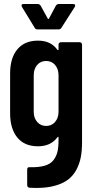

<svg xmlns="http://www.w3.org/2000/svg" viewBox="-20 -719 471 945"><path d="M282.2 -582Q277.3 -574.2 268.1 -574.2H165Q154.8 -574.2 150.9 -582L87.9 -685.1Q85.9 -690.9 85.9 -691.9Q85.9 -699.2 96.2 -699.2H165Q175.3 -699.2 180.2 -690.9L214.8 -627.9Q217.8 -623 221.2 -627.9L254.9 -690.9Q259.8 -699.2 270 -699.2H339.8Q346.7 -699.2 349.1 -695.3Q351.6 -691.4 348.1 -685.1ZM268.1 -499Q268.1 -504.4 271.5 -507.8Q274.9 -511.2 279.8 -511.2H372.1Q377 -511.2 380.4 -507.8Q383.8 -504.4 383.8 -499V-19Q383.8 22 377.7 54.4Q371.6 86.9 356.2 116Q340.8 145 315.9 164.3Q291 183.6 251.5 194.8Q211.9 206.1 159.2 206.1Q137.2 206.1 126 205.1Q113.8 203.6 113.8 191.9V115.2Q113.8 102.5 127 104Q170.4 105 199 96.9Q227.5 88.9 242.4 70.1Q257.3 51.3 262.7 28.1Q268.1 4.9 268.1 -29.8V-42Q268.1 -44.9 266.4 -45.4Q264.6 -45.9 262.2 -43Q230 1 167 1Q100.1 1 64.9 -42.5Q29.8 -85.9 29.8 -161.1V-356.9Q29.8 -433.6 65.4 -476.3Q101.1 -519 167 -519Q230.5 -519 262.2 -474.1Q264.6 -471.2 266.4 -472.2Q268.1 -473.1 268.1 -476.1ZM268.1 -168.9V-348.1Q268.1 -379.4 251.2 -399.2Q234.4 -418.9 207 -418.9Q179.7 -418.9 162.8 -399.2Q146 -379.4 146 -348.1V-168.9Q146 -138.2 163.1 -118.7Q180.2 -99.1 207 -99.1Q233.9 -99.1 251 -118.7Q268.1 -138.2 268.1 -168.9Z"/></svg>

Font: Barlow Condensed SemiBold
Style: Regular
Weight: 600
Width: 3
Designer: Jeremy Tribby
Foundry: Tribby Type
Version: Version 1.422;hotconv 1.0.109;makeotfexe 2.5.65596